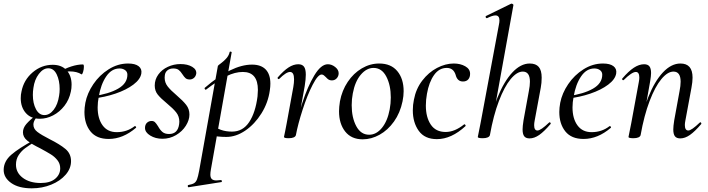

<svg xmlns="http://www.w3.org/2000/svg" viewBox="-65 -745 3857 1046"><path d="M-45 181Q-45 134 -3.5 98Q38 62 120 18L127 26Q93 47 72.5 62Q52 77 37 99.5Q22 122 22 152Q22 196 59.5 224Q97 252 157 252Q208 252 235.5 229Q263 206 263 172Q263 147 248 128Q233 109 212 96Q191 83 154 63Q107 40 83.5 21Q60 2 60 -24Q60 -48 78.5 -69.5Q97 -91 137 -123L147 -115Q135 -109 126 -94.5Q117 -80 117 -66Q117 -43 138.5 -26.5Q160 -10 205 13Q261 41 291.5 66.5Q322 92 322 133Q322 173 292.5 207Q263 241 214 261Q165 281 108 281Q37 281 -4 252Q-45 223 -45 181ZM48 -210Q48 -230 52 -246Q64 -309 112.5 -350.5Q161 -392 222 -392Q271 -392 298 -362Q325 -332 325 -284Q325 -263 321 -246Q312 -202 286 -168.5Q260 -135 224.5 -116.5Q189 -98 152 -98Q103 -98 75.5 -129.5Q48 -161 48 -210ZM257 -224Q260 -241 260 -260Q260 -306 244 -339.5Q228 -373 198 -373Q170 -373 146.5 -342Q123 -311 117 -266Q114 -247 114 -228Q114 -182 131 -150Q148 -118 177 -118Q205 -118 227.5 -147Q250 -176 257 -224ZM387 -394Q392 -394 392 -381Q392 -367 387.5 -352.5Q383 -338 379 -340Q354 -356 315 -356Q284 -356 260 -346L259 -353Q289 -372 323.5 -383Q358 -394 387 -394Z M395 -135Q395 -157 400 -185Q410 -237 443.5 -286.5Q477 -336 527 -367.5Q577 -399 633 -399Q671 -399 690 -384.5Q709 -370 705 -345Q700 -313 661.5 -284Q623 -255 564 -235Q505 -215 440 -208L442 -221Q528 -233 578.5 -262Q629 -291 629 -338Q629 -354 616.5 -363Q604 -372 586 -372Q543 -372 513.5 -328.5Q484 -285 473 -218Q467 -188 467 -160Q467 -99 494 -62Q521 -25 571 -25Q627 -25 669 -58H670Q673 -58 675.5 -55Q678 -52 676 -49Q605 12 527 12Q461 12 428 -29Q395 -70 395 -135Z M725 -48Q725 -66 735.5 -76Q746 -86 761 -86Q772 -86 779 -79.5Q786 -73 796 -57Q807 -37 820 -26Q833 -15 856 -15Q904 -15 911 -69Q912 -74 912 -82Q912 -111 895 -132.5Q878 -154 844 -182Q811 -209 794.5 -229.5Q778 -250 778 -279Q778 -312 797.5 -339Q817 -366 849.5 -381Q882 -396 918 -396Q957 -396 982 -381Q1007 -366 1004 -343Q1001 -328 991 -320Q981 -312 969 -312Q954 -312 946 -319Q938 -326 929 -340Q919 -356 908.5 -364Q898 -372 879 -372Q860 -372 847.5 -362Q835 -352 833 -335Q832 -331 832 -322Q832 -295 848.5 -274Q865 -253 897 -226Q932 -196 949.5 -173.5Q967 -151 967 -121Q967 -91 947.5 -60Q928 -29 894 -9Q860 11 820 11Q782 11 753.5 -6.5Q725 -24 725 -48Z M961 263Q983 259 993 252.5Q1003 246 1008.5 231.5Q1014 217 1020 185L1122 -386Q1122 -388 1139 -400.5Q1156 -413 1169 -428Q1182 -443 1186 -461Q1186 -464 1191 -464Q1193 -464 1195.5 -462.5Q1198 -461 1197 -459L1084 178Q1081 195 1081 206Q1081 223 1089 230.5Q1097 238 1114 238Q1120 238 1138 236Q1142 235 1143.5 240.5Q1145 246 1141 247L963 275Q959 276 958 270Q957 264 961 263ZM1080 -8 1090 -63Q1113 -47 1139 -37.5Q1165 -28 1199 -28Q1258 -28 1292.5 -80Q1327 -132 1338 -220Q1340 -244 1340 -255Q1340 -353 1258 -353Q1215 -353 1169 -330Q1123 -307 1058 -257L1056 -256Q1053 -256 1050.5 -260.5Q1048 -265 1051 -267Q1197 -393 1308 -393Q1357 -393 1382.5 -366.5Q1408 -340 1408 -289Q1408 -273 1405 -253Q1396 -186 1359.5 -127.5Q1323 -69 1272 -34Q1221 1 1168 1Q1123 1 1080 -8Z M1721 -395Q1742 -395 1761 -380Q1780 -365 1780 -346Q1780 -330 1769.5 -318.5Q1759 -307 1743 -307Q1732 -307 1725 -311.5Q1718 -316 1710 -325Q1705 -330 1699.5 -334.5Q1694 -339 1687 -339Q1667 -339 1638 -282.5Q1609 -226 1583.5 -147Q1558 -68 1547 -9L1537 -10Q1553 -95 1582 -184.5Q1611 -274 1647.5 -334.5Q1684 -395 1721 -395ZM1482 1Q1483 -5 1488.5 -30Q1494 -55 1497 -74L1533 -271Q1537 -294 1537 -313Q1537 -353 1515 -353Q1494 -353 1456 -315Q1455 -314 1453 -314Q1450 -314 1448 -317.5Q1446 -321 1448 -323Q1480 -360 1507 -377.5Q1534 -395 1560 -395Q1581 -395 1591 -382Q1601 -369 1601 -338Q1601 -314 1595 -276L1547 -9Q1545 -1 1535 3.5Q1525 8 1508 8Q1482 8 1482 1Z M1782 -139Q1782 -161 1787 -193Q1798 -252 1829.5 -299Q1861 -346 1906 -372.5Q1951 -399 2001 -399Q2065 -399 2099.5 -357.5Q2134 -316 2134 -248Q2134 -222 2128 -193Q2115 -130 2081.5 -83Q2048 -36 2003 -11Q1958 14 1911 14Q1849 14 1815.5 -28.5Q1782 -71 1782 -139ZM2058 -149Q2064 -181 2064 -214Q2064 -281 2039.5 -328Q2015 -375 1970 -375Q1932 -375 1900.5 -338Q1869 -301 1857 -236Q1851 -205 1851 -172Q1851 -104 1876 -57.5Q1901 -11 1946 -11Q1985 -11 2015.5 -48Q2046 -85 2058 -149Z M2184 -144Q2184 -174 2190 -202Q2201 -261 2235.5 -306Q2270 -351 2316 -375Q2362 -399 2407 -399Q2443 -399 2469.5 -384Q2496 -369 2496 -343Q2496 -324 2486 -312.5Q2476 -301 2457 -301Q2426 -301 2417 -338Q2405 -375 2369 -375Q2327 -375 2299.5 -336Q2272 -297 2261 -234Q2255 -201 2255 -170Q2255 -106 2282 -66Q2309 -26 2363 -26Q2412 -26 2463 -67L2465 -68Q2468 -68 2470.5 -64Q2473 -60 2471 -58Q2394 13 2315 13Q2249 13 2216.5 -32Q2184 -77 2184 -144Z M2538 1 2542 -19Q2551 -62 2553 -74L2653 -610Q2656 -624 2656 -634Q2656 -661 2634 -661Q2618 -661 2588 -646H2587Q2583 -646 2581 -651Q2579 -656 2583 -658L2720 -725H2722Q2726 -725 2729.5 -722Q2733 -719 2732 -717L2604 -9Q2602 -1 2592 3.5Q2582 8 2565 8Q2538 8 2538 1ZM2782 -40Q2782 -57 2787 -89L2816 -248Q2822 -278 2822 -300Q2822 -355 2783 -355Q2751 -355 2717 -314Q2683 -273 2653 -194.5Q2623 -116 2604 -9L2590 -10Q2610 -126 2645.5 -214Q2681 -302 2726.5 -350.5Q2772 -399 2821 -399Q2854 -399 2870 -380.5Q2886 -362 2886 -322Q2886 -293 2881 -267L2848 -89Q2845 -74 2845 -63Q2845 -34 2863 -34Q2881 -34 2926 -77Q2928 -79 2929 -79Q2932 -79 2934.5 -75.5Q2937 -72 2934 -69Q2900 -29 2873 -10Q2846 9 2820 9Q2800 9 2791 -2.5Q2782 -14 2782 -40Z M2982 -135Q2982 -157 2987 -185Q2997 -237 3030.5 -286.5Q3064 -336 3114 -367.5Q3164 -399 3220 -399Q3258 -399 3277 -384.5Q3296 -370 3292 -345Q3287 -313 3248.5 -284Q3210 -255 3151 -235Q3092 -215 3027 -208L3029 -221Q3115 -233 3165.5 -262Q3216 -291 3216 -338Q3216 -354 3203.5 -363Q3191 -372 3173 -372Q3130 -372 3100.5 -328.5Q3071 -285 3060 -218Q3054 -188 3054 -160Q3054 -99 3081 -62Q3108 -25 3158 -25Q3214 -25 3256 -58H3257Q3260 -58 3262.5 -55Q3265 -52 3263 -49Q3192 12 3114 12Q3048 12 3015 -29Q2982 -70 2982 -135Z M3603 -40Q3603 -57 3608 -89L3637 -248Q3643 -278 3643 -300Q3643 -355 3604 -355Q3572 -355 3538 -314Q3504 -273 3474 -194.5Q3444 -116 3425 -9L3411 -10Q3431 -126 3466 -214Q3501 -302 3546.5 -350.5Q3592 -399 3642 -399Q3675 -399 3691.5 -380Q3708 -361 3708 -322Q3708 -299 3702 -267L3669 -89Q3666 -74 3666 -64Q3666 -34 3685 -34Q3702 -34 3747 -77Q3749 -79 3750 -79Q3753 -79 3755 -75.5Q3757 -72 3755 -69Q3721 -29 3694 -10Q3667 9 3641 9Q3621 9 3612 -2.5Q3603 -14 3603 -40ZM3359 1 3363 -19Q3372 -62 3374 -74L3415 -297Q3418 -312 3418 -322Q3418 -353 3399 -353Q3388 -353 3371 -341.5Q3354 -330 3333 -309Q3332 -308 3330 -308Q3327 -308 3325 -311.5Q3323 -315 3325 -317Q3359 -357 3388 -376Q3417 -395 3444 -395Q3464 -395 3473 -383.5Q3482 -372 3482 -347Q3482 -332 3477 -302L3425 -9Q3423 -1 3413 3.5Q3403 8 3386 8Q3359 8 3359 1Z"/></svg>

Font: Cormorant Garamond Medium
Style: Italic
Weight: 500
Italic angle: -10°
Designer: Christian Thalmann (Catharsis Fonts)
Foundry: Catharsis Fonts
Version: Version 4.000